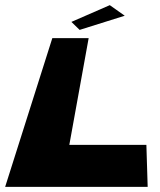

<svg xmlns="http://www.w3.org/2000/svg" viewBox="-34 -725 619 745"><path d="M243 -640 275 -609 450 -664 392 -705ZM310 -577H169L-14 0H539L534 -163H235Z"/></svg>

Font: Hussar Milosc
Style: Bold
Weight: 700
Foundry: Cannot Into Space Fonts
Version: Version 1.02